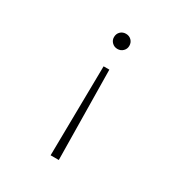

<svg xmlns="http://www.w3.org/2000/svg" viewBox="-167 -833 904 955"><g transform="rotate(30 285.0 -355.5)"><path d="M326 -667Q326 -649 313.2 -636.5Q300.5 -624 282 -624Q263.5 -624 250.8 -636.5Q238 -649 238 -667Q238 -686 250.5 -698.5Q263 -711 282 -711Q301 -711 313.5 -698.5Q326 -686 326 -667ZM299 -515 306 0H259L266 -515Z"/></g></svg>

Font: League Mono Narrow Thin
Style: Regular
Weight: 100
Width: 3
Designer: Tyler Finck
Foundry: The League of Moveable Type / Tyler Finck
Version: Version 2.210